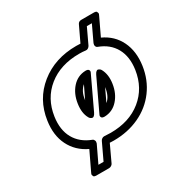

<svg xmlns="http://www.w3.org/2000/svg" viewBox="-195 -853 1116 1168"><g transform="rotate(-30 363.0 -269.0)"><path d="M54.2 -273.9Q74.2 -412.6 178.5 -496.3Q282.7 -580.1 433.1 -580.1Q453.1 -580.1 462.9 -579.1L513.2 -685.1Q520.5 -702.1 539.1 -702.1H627Q628.4 -702.1 630.6 -702.1Q632.8 -702.1 638.7 -700.9Q644.5 -699.7 646.7 -696.3Q648.9 -692.9 650.6 -686.3Q652.3 -679.7 646 -668.9L588.9 -548.8Q666 -513.2 700.9 -441.2Q735.8 -369.1 722.2 -273.9Q709 -182.1 657.2 -112.3Q605.5 -42.5 524.2 -4.6Q442.9 33.2 344.2 33.2Q338.9 33.2 329.1 32.7Q319.3 32.2 315.9 32.2L262.2 147Q258.8 154.8 250.7 159.4Q242.7 164.1 234.9 164.1H147Q145.5 164.1 143.3 164.1Q141.1 164.1 135.3 162.8Q129.4 161.6 127.2 158.2Q125 154.8 123.3 148.2Q121.6 141.6 127.9 130.9L189 2.9Q111.3 -34.2 75.7 -106Q40 -177.7 54.2 -273.9ZM104 -273.9Q91.3 -186.5 125.2 -125.5Q159.2 -64.5 233.9 -36.1Q241.7 -33.2 245.4 -23.9Q249 -14.6 245.1 -3.9L189 113.8H225.1L279.8 -2Q283.2 -9.3 290.8 -14.4Q298.3 -19.5 307.1 -19Q337.4 -17.1 351.1 -17.1Q482.9 -17.1 568.6 -86.7Q654.3 -156.2 671.9 -273.9Q684.6 -360.8 651.1 -421.6Q617.7 -482.4 543.9 -509.8Q535.2 -512.7 532 -522Q528.8 -531.2 533.2 -542L585 -651.9H549.8L499 -543.9Q495.1 -536.1 487.1 -530.8Q479 -525.4 470.2 -526.9Q449.2 -529.8 424.8 -529.8Q293 -529.8 207 -460.7Q121.1 -391.6 104 -273.9ZM266.1 -271Q275.4 -335 313 -377Q350.6 -418.9 405.8 -420.9Q423.3 -421.4 428.5 -413.1Q433.6 -404.8 429.7 -396.5L425.8 -388.2L325.2 -174.8Q318.8 -161.6 312 -156Q305.2 -150.4 299.6 -152.1Q293.9 -153.8 289.3 -157Q284.7 -160.2 282.2 -164.1L279.8 -168Q256.8 -208.5 266.1 -271ZM314.9 -266.1 357.9 -355Q323.7 -326.2 315.9 -271Q315.9 -270 315.4 -268.3Q314.9 -266.6 314.9 -266.1ZM350.1 -153.8 451.2 -367.2Q457.5 -380.4 464.4 -385.7Q471.2 -391.1 476.6 -389.4Q481.9 -387.7 486.6 -384.3Q491.2 -380.9 493.7 -377L496.1 -373Q518.6 -330.6 509.8 -271Q500.5 -207 462.9 -165Q425.3 -123 370.1 -121.1Q352.5 -120.6 347.4 -128.9Q342.3 -137.2 346.2 -145.5ZM418.9 -187Q452.1 -214.8 460 -271Q460 -272 460.4 -273.7Q460.9 -275.4 460.9 -275.9Z"/></g></svg>

Font: Trueno Black Outline
Style: Italic
Weight: 900
Width: 6
Designer: Julieta Ulanovsky
Foundry: Julieta Ulanovsky
Version: Version 3.001b | FøM Fix